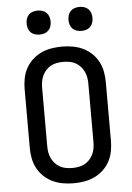

<svg xmlns="http://www.w3.org/2000/svg" viewBox="-62 -997 725 1051"><g transform="rotate(-5 300.0 -471.5)"><path d="M300 8Q271 8 241.5 3Q212 -2 185.5 -14.5Q159 -27 137.5 -47Q116 -67 102 -93Q88 -119 82.5 -148Q77 -177 77 -206V-529Q77 -558 82.5 -587Q88 -616 102 -642Q116 -668 137.5 -688Q159 -708 185.5 -720.5Q212 -733 241.5 -738Q271 -743 300 -743Q329 -743 358.5 -738Q388 -733 414.5 -720.5Q441 -708 462.5 -688Q484 -668 498 -642Q512 -616 517.5 -587Q523 -558 523 -529V-206Q523 -177 517.5 -148Q512 -119 498 -93Q484 -67 462.5 -47Q441 -27 414.5 -14.5Q388 -2 358.5 3Q329 8 300 8ZM300 -76Q317 -76 334.5 -79Q352 -82 367 -90Q382 -98 394 -111Q406 -124 413.5 -139.5Q421 -155 424 -172Q427 -189 427 -206V-529Q427 -546 424 -563Q421 -580 413.5 -595.5Q406 -611 394 -624Q382 -637 367 -645Q352 -653 334.5 -656Q317 -659 300 -659Q283 -659 265.5 -656Q248 -653 233 -645Q218 -637 206 -624Q194 -611 186.5 -595.5Q179 -580 176 -563Q173 -546 173 -529V-206Q173 -189 176 -172Q179 -155 186.5 -139.5Q194 -124 206 -111Q218 -98 233 -90Q248 -82 265.5 -79Q283 -76 300 -76ZM415 -819Q402 -819 389 -823Q376 -827 366.5 -836.5Q357 -846 353 -859Q349 -872 349 -885Q349 -898 353 -911Q357 -924 366.5 -933.5Q376 -943 389 -947Q402 -951 415 -951Q428 -951 441 -947Q454 -943 463.5 -933.5Q473 -924 477 -911Q481 -898 481 -885Q481 -872 477 -859Q473 -846 463.5 -836.5Q454 -827 441 -823Q428 -819 415 -819ZM185 -819Q172 -819 159 -823Q146 -827 136.5 -836.5Q127 -846 123 -859Q119 -872 119 -885Q119 -898 123 -911Q127 -924 136.5 -933.5Q146 -943 159 -947Q172 -951 185 -951Q198 -951 211 -947Q224 -943 233.5 -933.5Q243 -924 247 -911Q251 -898 251 -885Q251 -872 247 -859Q243 -846 233.5 -836.5Q224 -827 211 -823Q198 -819 185 -819Z"/></g></svg>

Font: Iosevka Fixed Curly Md Ex
Style: Regular
Weight: 500
Width: 7
Monospace: yes
Designer: Belleve Invis
Foundry: Belleve Invis
Version: Version 30.1.2